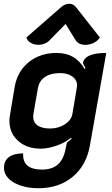

<svg xmlns="http://www.w3.org/2000/svg" viewBox="-20 -790 594 1019"><path d="M1 101Q1 64 27 44Q53 24 103 24Q100 66 125 88Q150 110 202 110Q256 110 286.5 83.5Q317 57 328 1L335 -33Q350 -44 360 -54L357 -59Q328 -34 281.5 -17.5Q235 -1 196 -1Q122 -1 76 -42.5Q30 -84 30 -149Q30 -164 33 -180L58 -329Q72 -411 132.5 -460Q193 -509 280 -509Q331 -509 367.5 -488Q404 -467 429 -424L434 -428Q430 -436 420 -454Q428 -509 544 -509L457 -17Q438 89 365 149Q292 209 184 209Q132 209 90 195Q48 181 24.5 156.5Q1 132 1 101ZM364 -184 388 -326Q389 -330 389 -337Q389 -366 364 -384Q339 -402 299 -402Q249 -402 218.5 -381.5Q188 -361 181 -321L158 -189Q156 -177 156 -172Q156 -141 179 -124.5Q202 -108 246 -108Q290 -108 324 -130Q358 -152 364 -184ZM184 -552Q162 -552 144 -562Q126 -572 120 -591L302 -750Q324 -770 347 -770Q370 -770 385 -750L510 -591Q498 -572 476.5 -562Q455 -552 433 -552Q416 -552 403 -558Q390 -564 383 -574L328 -663L241 -574Q231 -564 215.5 -558Q200 -552 184 -552Z"/></svg>

Font: K2D
Style: Bold Italic
Weight: 700
Italic angle: -10°
Designer: Katatrad Aksorn Co.,Ltd.
Foundry: Cadson Demak Co.,Ltd.
Version: Version 1.000; ttfautohint (v1.6)